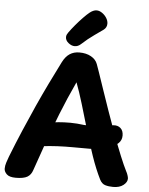

<svg xmlns="http://www.w3.org/2000/svg" viewBox="-67 -1111 921 1184"><g transform="rotate(5 393.5 -519.0)"><path d="M179.3 -42.1Q169.7 -11.9 146.5 1.6Q123.3 15 75.2 15Q35.2 15 18.9 -1.2Q2.6 -17.3 2.6 -35.3Q2.6 -53.6 8.8 -72.7Q15.1 -91.9 22.1 -110.9Q56.1 -197.9 90.7 -278.9Q125.3 -360 159.4 -435.7Q193.6 -511.4 228 -582.2Q262.4 -653 295.9 -719.4Q314.3 -755.8 339.8 -772.4Q365.3 -789 399.3 -789Q442 -789 471.8 -772.2Q501.7 -755.4 512.1 -727.2Q515.6 -719.1 529.4 -678.3Q543.3 -637.6 564.2 -576.1Q585.1 -514.7 609.7 -444Q634.3 -373.3 660.1 -303.4Q685.9 -233.6 709.4 -176Q733 -118.4 750 -85Q755.8 -75 760.4 -61.3Q765 -47.7 765 -39.7Q765 -17.7 741.4 0.7Q717.8 19 678.2 19Q651.1 19 629.4 12.6Q607.8 6.1 594.8 -19.6Q563.9 -81.9 537.2 -159.8Q510.4 -237.8 486.8 -319.3Q463.1 -400.8 440.7 -474.9Q418.3 -549.1 397.3 -604.1Q348.3 -499 308.9 -399.7Q269.6 -300.4 238.2 -210.4Q206.9 -120.4 179.3 -42.1ZM211.6 -192.1Q196.6 -191.1 181 -214.7Q165.4 -238.2 165.4 -267.3Q165.4 -291.2 179.5 -305.6Q193.6 -319.9 213.1 -328.4Q232.6 -336.9 249.8 -340.4Q274.9 -346.2 308.1 -349.3Q341.2 -352.4 381.6 -352.3Q421.9 -352.1 467.3 -346Q476.2 -345 500.5 -346.7Q524.8 -348.3 554.6 -350.9Q584.3 -353.4 609.6 -356.1Q634.8 -358.8 645.8 -360Q673.8 -363 691.4 -347.4Q709.1 -331.9 709.1 -301.2Q709.1 -272.6 688.9 -253.6Q668.7 -234.7 637.3 -223.4Q605.9 -212.2 573.4 -207.6Q540.9 -203 516.3 -203Q459.3 -203 410.8 -203.3Q362.3 -203.6 314.9 -201.3Q267.6 -199.1 211.6 -192.1ZM366.1 -825.1Q346.7 -825.1 327.6 -840.6Q308.6 -856 308.6 -876.2Q308.6 -884.7 311.8 -891.7Q315.1 -898.8 319.8 -905.2Q335.4 -927.3 357.7 -953.9Q380 -980.4 402.6 -1003.7Q425.1 -1027 439.9 -1038.6Q450.4 -1047.1 461.3 -1051.9Q472.1 -1056.8 483 -1056.8Q499.7 -1056.8 516.7 -1045.1Q533.7 -1033.4 544.6 -1016.1Q555.6 -998.7 555.6 -980.4Q555.6 -957.4 536.9 -942.7Q522.1 -931.8 482.7 -904.3Q443.2 -876.8 404.1 -840.8Q386.9 -825.1 366.1 -825.1Z"/></g></svg>

Font: Playpen Sans Deva
Style: Regular
Weight: 400
Designer: Pooja Saxena, Gunjan Panchal, Laura Meseguer, Veronika Burian, José Scaglione
Foundry: TypeTogether
Version: Version 2.000